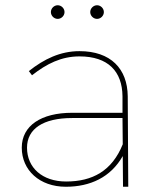

<svg xmlns="http://www.w3.org/2000/svg" viewBox="-20 -712 602 732"><path d="M200 -640C214 -640 226 -652 226 -666C226 -680 214 -692 200 -692C186 -692 174 -680 174 -666C174 -652 186 -640 200 -640ZM350 -640C364 -640 376 -652 376 -666C376 -680 364 -692 350 -692C336 -692 324 -680 324 -666C324 -652 336 -640 350 -640ZM469 0 467 -345C466 -450 402 -517 283 -517C210 -517 148 -487 90 -441L102 -425C158 -469 214 -497 283 -497C392 -497 446 -440 447 -345V-282H255C137 -282 63 -233 63 -149C63 -63 131 0 231 0C324 0 402 -36 448 -117L449 0ZM232 -20C141 -20 83 -73 83 -149C83 -221 145 -262 255 -262H447L448 -162C407 -60 332 -20 232 -20Z"/></svg>

Font: Montserrat Thin
Style: Regular
Weight: 250
Designer: Julieta Ulanovsky
Foundry: Julieta Ulanovsky
Version: Version 4.000